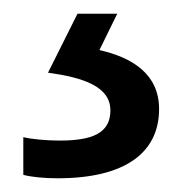

<svg xmlns="http://www.w3.org/2000/svg" viewBox="-20 -20 265 280"><path d="M212 139C212 88 173 64 125 53L151 0H93L50 86C101 93 141 106 141 141C141 174 115 185 67 185C48 185 26 183 14 180V235C25 238 44 240 64 240C162 240 212 203 212 139Z"/></svg>

Font: Noto Sans Runic
Style: Regular
Weight: 400
Designer: Monotype Design Team
Foundry: Monotype Imaging Inc.
Version: Version 2.002